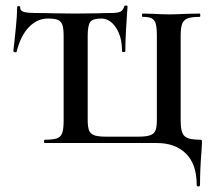

<svg xmlns="http://www.w3.org/2000/svg" viewBox="-20 -517 774 694"><path d="M547 0H142Q139 0 139 -6Q139 -12 142 -12Q172 -12 186 -17Q200 -22 205 -36.5Q210 -51 210 -81V-387Q210 -414 205.5 -427Q201 -440 189.5 -445Q178 -450 153 -450Q115 -450 85 -419.5Q55 -389 40 -330Q40 -328 35 -328Q33 -328 30.5 -329.5Q28 -331 28 -332Q32 -363 37 -413.5Q42 -464 42 -490Q42 -495 47.5 -495Q53 -495 53 -490Q53 -477 68 -473.5Q83 -470 106 -470Q147 -470 170 -469L250 -468L337 -469Q354 -470 383 -470Q404 -470 414.5 -474.5Q425 -479 429 -494Q430 -497 435.5 -497Q441 -497 441 -494Q438 -456 435.5 -409.5Q433 -363 433 -332Q433 -329 427 -329Q421 -329 421 -332Q421 -385 399 -417.5Q377 -450 346 -450Q315 -450 306 -437.5Q297 -425 297 -387V-83Q297 -58 302 -45.5Q307 -33 321 -28Q335 -23 364 -23H479Q508 -23 522.5 -28Q537 -33 542 -45.5Q547 -58 547 -83V-387Q547 -417 543 -431Q539 -445 528.5 -450.5Q518 -456 496 -456Q493 -456 493 -462Q493 -468 496 -468L535 -467Q569 -465 590 -465Q614 -465 654 -467L702 -468Q704 -468 704 -462Q704 -456 702 -456Q672 -456 658 -450.5Q644 -445 638.5 -431Q633 -417 633 -387V-81Q633 -38 647 -25Q661 -12 700 -12Q708 -12 709 -10.5Q710 -9 710 0Q710 8 708 34Q703 94 703 152Q703 157 697 157Q691 157 691 152Q691 76 652 38Q613 0 547 0Z"/></svg>

Font: Cormorant SC SemiBold
Style: Regular
Weight: 600
Designer: Christian Thalmann (Catharsis Fonts)
Foundry: Catharsis Fonts
Version: Version 4.000